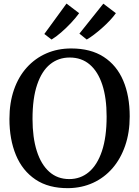

<svg xmlns="http://www.w3.org/2000/svg" viewBox="-20 -1016 760 1048"><path d="M353.5 11Q245.5 12 174 -36Q102.5 -84 67 -169.5Q31.5 -255 31.5 -366.5Q31.5 -455 56.2 -526.2Q81 -597.5 126.5 -647.8Q172 -698 233.5 -724.8Q295 -751.5 368.5 -751.5Q475 -751.5 546 -705.5Q617 -659.5 652.5 -576.2Q688 -493 688 -380.5Q688 -292.5 663.2 -220.8Q638.5 -149 593.8 -97.5Q549 -46 487.8 -18Q426.5 10 353.5 11ZM358 -38.5Q419.5 -38.5 465.2 -77Q511 -115.5 536.5 -191.5Q562 -267.5 562 -380Q562 -481 538.5 -553Q515 -625 470.2 -663.5Q425.5 -702 360.5 -702Q299 -702 253.5 -665.2Q208 -628.5 182.8 -554Q157.5 -479.5 157.5 -367Q157.5 -265.5 180.8 -192Q204 -118.5 248.8 -78.5Q293.5 -38.5 358 -38.5ZM453 -800.5 413.5 -832.5 544 -996 612.5 -944Q599 -925 579.5 -904.2Q560 -883.5 537.5 -863.5Q515 -843.5 493.2 -827Q471.5 -810.5 454 -800.5ZM261 -800.5 222 -830.5 343 -996.5 412 -944Q394 -919 367.8 -891Q341.5 -863 313.5 -838.8Q285.5 -814.5 262 -800.5Z"/></svg>

Font: Merriweather 36pt Medium
Style: Regular
Weight: 500
Version: Version 2.100